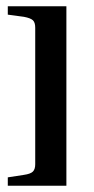

<svg xmlns="http://www.w3.org/2000/svg" viewBox="-20 -523 301 616"><path d="M193 73H5V46L57 38Q78 35 85.5 27.5Q93 20 93 4V-434Q93 -451 85.5 -458Q78 -465 57 -469L5 -476V-503H193Z"/></svg>

Font: Katibeh
Style: Regular
Weight: 400
Designer: Arabic design by Kourosh Beigpour, Latin design by Eduardo Tunni, engineering by Lasse Fister
Version: Version 1.000